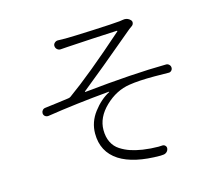

<svg xmlns="http://www.w3.org/2000/svg" viewBox="-108 -891 1217 1060"><g transform="rotate(-15 500.0 -360.5)"><path d="M303.7 -680.7Q293 -679.7 284.2 -687Q275.4 -694.3 274.4 -706.1Q273.4 -716.8 281.7 -724.6Q290 -732.4 300.8 -732.4Q320.3 -731.4 343.8 -731.4Q380.9 -731.4 500 -736.8Q619.1 -742.2 657.2 -746.1Q667 -747.1 676.8 -749Q681.6 -750 686.5 -750Q706.1 -750 719.7 -735.4Q726.6 -728.5 725.1 -718.8Q723.6 -709 715.8 -703.1Q706.1 -696.3 698.2 -690.4Q477.5 -504.9 373 -421.9Q371.1 -420.9 372.1 -419.4Q373 -418 374 -418Q654.3 -447.3 843.8 -449.2Q853.5 -449.2 860.8 -441.9Q868.2 -434.6 868.2 -424.3Q868.2 -414.1 860.8 -407.2Q853.5 -400.4 843.8 -401.4Q800.8 -402.3 763.7 -402.3Q673.8 -402.3 620.1 -393.6Q542 -381.8 479 -321.3Q416 -260.7 416 -188.5Q416 -148.4 430.7 -118.7Q445.3 -88.9 472.7 -71.3Q500 -53.7 529.8 -43.9Q559.6 -34.2 596.7 -28.3Q643.6 -21.5 685.5 -21.5Q697.3 -21.5 709 -22.5Q718.8 -22.5 725.1 -15.1Q731.4 -7.8 729.5 2Q727.5 13.7 718.3 21Q709 28.3 697.3 28.3Q690.4 29.3 683.6 29.3Q531.2 29.3 450.2 -22.5Q366.2 -77.1 366.2 -181.6Q366.2 -247.1 407.7 -301.8Q449.2 -356.4 500 -382.8Q501 -382.8 501 -384.3Q501 -385.7 500 -385.7Q304.7 -368.2 142.6 -342.8Q132.8 -341.8 124 -347.7Q115.2 -354.5 115.2 -366.2Q115.2 -375 121.1 -381.8Q127 -389.6 137.7 -390.6Q163.1 -393.6 211.4 -399.9Q259.8 -406.2 273.4 -408.2Q281.2 -409.2 287.1 -413.1Q418 -506.8 630.9 -695.3Q631.8 -696.3 631.3 -697.8Q630.9 -699.2 628.9 -699.2Q602.5 -698.2 484.9 -691.9Q367.2 -685.5 344.7 -683.6Q313.5 -681.6 303.7 -680.7Z"/></g></svg>

Font: Gen Jyuu Gothic Light
Style: Regular
Weight: 200
Designer: [Source Han Sans]
Ryoko NISHIZUKA  (kana & ideographs); Paul D. Hunt (Latin, Greek & Cyrillic); Wenlong ZHANG  (bopomofo
Version: Version 1.002.20150607